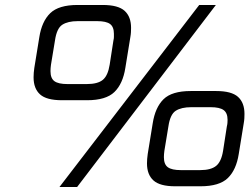

<svg xmlns="http://www.w3.org/2000/svg" viewBox="-20 -752 1003 772"><path d="M219 0 781 -732H848L290 0ZM229 -349Q167 -349 141 -372.5Q115 -396 115 -441Q115 -459 118 -479L138 -602Q148 -666 182 -699Q216 -732 292 -732H393Q455 -732 481 -708.5Q507 -685 507 -640Q507 -632 506.5 -622.5Q506 -613 504 -602L484 -479Q474 -415 440 -382Q406 -349 330 -349ZM251 -414H329Q373 -414 393.5 -431Q414 -448 421 -492L436 -589Q438 -597 438 -603.5Q438 -610 438 -616Q438 -644 422.5 -655.5Q407 -667 371 -667H292Q253 -667 230.5 -652.5Q208 -638 201 -589L185 -492Q184 -485 183.5 -478.5Q183 -472 183 -466Q183 -437 199 -425.5Q215 -414 251 -414ZM684 -3Q623 -3 597 -26.5Q571 -50 571 -95Q571 -112 574 -133L594 -256Q604 -320 637.5 -353Q671 -386 747 -386H849Q911 -386 937 -362.5Q963 -339 963 -294Q963 -286 962.5 -276.5Q962 -267 960 -256L940 -133Q930 -69 896 -36Q862 -3 786 -3ZM707 -68H785Q828 -68 849 -85Q870 -102 877 -146L892 -243Q894 -251 894.5 -257.5Q895 -264 895 -270Q895 -298 879 -309.5Q863 -321 827 -321H749Q709 -321 686.5 -306.5Q664 -292 657 -243L641 -146Q640 -139 639.5 -132.5Q639 -126 639 -120Q639 -91 655 -79.5Q671 -68 707 -68Z"/></svg>

Font: Exo Thin Medium
Style: Italic
Weight: 500
Italic angle: -9°
Version: Version 2.000